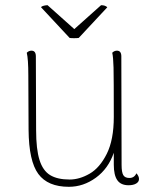

<svg xmlns="http://www.w3.org/2000/svg" viewBox="-20 -707 591 739"><path d="M515 -18Q515 -7 504 -0.5Q493 6 475 6Q445 6 431.5 -13.5Q418 -33 418 -73V-119Q397 -58 349 -23Q301 12 245 12Q164 12 127.5 -37.5Q91 -87 90 -207L89 -417Q89 -480 83 -504Q91 -512 101 -512Q118 -512 118 -490L119 -206Q119 -133 132 -91.5Q145 -50 173 -33Q201 -16 248 -16Q286 -16 325 -38.5Q364 -61 391 -115Q418 -169 418 -257Q418 -407 417 -447Q416 -487 412 -504Q420 -512 430 -512Q447 -512 447 -490L448 -72Q448 -44 454.5 -33Q461 -22 478 -22Q497 -22 505 -40Q515 -29 515 -18ZM266 -595 369 -687Q385 -687 393 -679L283 -561Q277 -560 265 -560Q254 -560 248 -561L138 -679Q140 -683 148.5 -685Q157 -687 163 -687Z"/></svg>

Font: Arima Madurai Thin
Style: Regular
Weight: 250
Designer: Joana Correia and Natanael Gama
Foundry: NDISCOVER
Version: Version 1.020; ttfautohint (v1.5) -l 7 -r 28 -G 50 -x 13 -D 